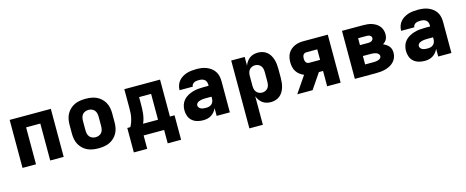

<svg xmlns="http://www.w3.org/2000/svg" viewBox="-39 -1161 4878 2009"><g transform="rotate(-15 2400.0 -156.5)"><path d="M77 0V-520H523V0H377V-400H223V0Z M900 8Q870 8 840 3.5Q810 -1 782.5 -13.5Q755 -26 732.5 -47Q710 -68 695.5 -94Q681 -120 675 -150Q669 -180 669 -210V-310Q669 -340 675 -370Q681 -400 695.5 -426Q710 -452 732.5 -473Q755 -494 782.5 -506.5Q810 -519 840 -523.5Q870 -528 900 -528Q930 -528 960 -523.5Q990 -519 1017.5 -506.5Q1045 -494 1067.5 -473Q1090 -452 1104.5 -426Q1119 -400 1125 -370Q1131 -340 1131 -310V-210Q1131 -180 1125 -150Q1119 -120 1104.5 -94Q1090 -68 1067.5 -47Q1045 -26 1017.5 -13.5Q990 -1 960 3.5Q930 8 900 8ZM900 -112Q918 -112 936 -119Q954 -126 965.5 -140.5Q977 -155 981 -173.5Q985 -192 985 -210V-310Q985 -328 981 -346.5Q977 -365 965.5 -379.5Q954 -394 936 -401Q918 -408 900 -408Q882 -408 864 -401Q846 -394 834.5 -379.5Q823 -365 819 -346.5Q815 -328 815 -310V-210Q815 -192 819 -173.5Q823 -155 834.5 -140.5Q846 -126 864 -119Q882 -112 900 -112Z M1244 145V-120H1277Q1290 -143 1298.5 -168Q1307 -193 1312 -219Q1317 -245 1318 -271.5Q1319 -298 1319 -325V-520H1706V-120H1756V145H1611V0H1389V145ZM1577 -120V-400H1447V-325Q1447 -299 1446 -272.5Q1445 -246 1442 -220.5Q1439 -195 1432.5 -169.5Q1426 -144 1415 -120Z M2033 8Q2001 8 1970 -0.5Q1939 -9 1915 -29.5Q1891 -50 1880 -81Q1869 -112 1869 -143Q1869 -173 1878 -201.5Q1887 -230 1906.5 -252Q1926 -274 1952 -288.5Q1978 -303 2006 -311.5Q2034 -320 2063.5 -323Q2093 -326 2122 -326H2180V-339Q2180 -355 2174.5 -369.5Q2169 -384 2157 -393.5Q2145 -403 2129.5 -406.5Q2114 -410 2099 -410Q2086 -410 2072.5 -408.5Q2059 -407 2047 -401.5Q2035 -396 2026.5 -385Q2018 -374 2018 -361V-360H1875V-364Q1875 -390 1884 -415Q1893 -440 1909.5 -459.5Q1926 -479 1949 -493Q1972 -507 1996.5 -514.5Q2021 -522 2047 -525Q2073 -528 2099 -528Q2127 -528 2154.5 -524.5Q2182 -521 2208 -511Q2234 -501 2256.5 -484.5Q2279 -468 2294.5 -445Q2310 -422 2316.5 -394.5Q2323 -367 2323 -339V0H2180V-84Q2171 -63 2156 -45Q2141 -27 2121.5 -14.5Q2102 -2 2079 3Q2056 8 2033 8ZM2095 -110Q2112 -110 2128 -114Q2144 -118 2156.5 -129Q2169 -140 2174.5 -156Q2180 -172 2180 -189V-208H2122Q2111 -208 2100 -207.5Q2089 -207 2078 -205.5Q2067 -204 2056 -201Q2045 -198 2035.5 -193Q2026 -188 2019 -178.5Q2012 -169 2012 -158Q2012 -145 2021 -134Q2030 -123 2042.5 -118Q2055 -113 2068.5 -111.5Q2082 -110 2095 -110Z M2477 215V-520H2623V-426Q2631 -448 2645 -468Q2659 -488 2678 -502Q2697 -516 2720.5 -522Q2744 -528 2768 -528Q2793 -528 2818 -520.5Q2843 -513 2863 -497Q2883 -481 2896.5 -458.5Q2910 -436 2917.5 -411.5Q2925 -387 2928 -361.5Q2931 -336 2931 -310V-210Q2931 -184 2928 -158.5Q2925 -133 2917.5 -108.5Q2910 -84 2896.5 -61.5Q2883 -39 2863 -23Q2843 -7 2818 0.5Q2793 8 2768 8Q2744 8 2720.5 2Q2697 -4 2678 -18Q2659 -32 2645 -52Q2631 -72 2623 -94V215ZM2704 -112Q2722 -112 2739 -119.5Q2756 -127 2767 -141.5Q2778 -156 2781.5 -174Q2785 -192 2785 -210V-310Q2785 -328 2781.5 -346Q2778 -364 2767 -378.5Q2756 -393 2739 -400.5Q2722 -408 2704 -408Q2686 -408 2669 -400.5Q2652 -393 2641 -378.5Q2630 -364 2626.5 -346Q2623 -328 2623 -310V-210Q2623 -192 2626.5 -174Q2630 -156 2641 -141.5Q2652 -127 2669 -119.5Q2686 -112 2704 -112Z M3053 0 3175 -179Q3150 -188 3129 -204.5Q3108 -221 3094 -243Q3080 -265 3074.5 -291Q3069 -317 3069 -343Q3069 -368 3074 -392.5Q3079 -417 3091 -438Q3103 -459 3122 -475.5Q3141 -492 3163.5 -502Q3186 -512 3210 -516Q3234 -520 3259 -520H3523V0H3377V-166H3332L3219 0ZM3377 -286V-400H3259Q3249 -400 3239.5 -395.5Q3230 -391 3224.5 -382.5Q3219 -374 3217 -363.5Q3215 -353 3215 -343Q3215 -333 3217 -322.5Q3219 -312 3224.5 -303.5Q3230 -295 3239.5 -290.5Q3249 -286 3259 -286Z M3906 0H3677V-520H3906Q3929 -520 3953 -517.5Q3977 -515 3999.5 -507.5Q4022 -500 4042.5 -487.5Q4063 -475 4078 -456.5Q4093 -438 4100.5 -415Q4108 -392 4108 -368Q4108 -354 4105 -340Q4102 -326 4095.5 -313.5Q4089 -301 4078.5 -291Q4068 -281 4056 -273Q4074 -265 4089.5 -254.5Q4105 -244 4117 -229.5Q4129 -215 4134 -197Q4139 -179 4139 -160Q4139 -133 4129.5 -108Q4120 -83 4101.5 -63.5Q4083 -44 4059.5 -31.5Q4036 -19 4010.5 -12Q3985 -5 3958.5 -2.5Q3932 0 3906 0ZM3820 -327H3906Q3916 -327 3926 -328.5Q3936 -330 3944.5 -334.5Q3953 -339 3959 -347.5Q3965 -356 3965 -366Q3965 -376 3959 -384Q3953 -392 3944 -396Q3935 -400 3925 -401Q3915 -402 3906 -402H3820ZM3820 -118H3906Q3915 -118 3924.5 -118.5Q3934 -119 3943 -120.5Q3952 -122 3961 -124.5Q3970 -127 3978 -132Q3986 -137 3991 -145Q3996 -153 3996 -162Q3996 -176 3985.5 -186.5Q3975 -197 3961.5 -201.5Q3948 -206 3934 -207.5Q3920 -209 3906 -209H3820Z M4433 8Q4401 8 4370 -0.5Q4339 -9 4315 -29.5Q4291 -50 4280 -81Q4269 -112 4269 -143Q4269 -173 4278 -201.5Q4287 -230 4306.5 -252Q4326 -274 4352 -288.5Q4378 -303 4406 -311.5Q4434 -320 4463.5 -323Q4493 -326 4522 -326H4580V-339Q4580 -355 4574.5 -369.5Q4569 -384 4557 -393.5Q4545 -403 4529.5 -406.5Q4514 -410 4499 -410Q4486 -410 4472.5 -408.5Q4459 -407 4447 -401.5Q4435 -396 4426.5 -385Q4418 -374 4418 -361V-360H4275V-364Q4275 -390 4284 -415Q4293 -440 4309.5 -459.5Q4326 -479 4349 -493Q4372 -507 4396.5 -514.5Q4421 -522 4447 -525Q4473 -528 4499 -528Q4527 -528 4554.5 -524.5Q4582 -521 4608 -511Q4634 -501 4656.5 -484.5Q4679 -468 4694.5 -445Q4710 -422 4716.5 -394.5Q4723 -367 4723 -339V0H4580V-84Q4571 -63 4556 -45Q4541 -27 4521.5 -14.5Q4502 -2 4479 3Q4456 8 4433 8ZM4495 -110Q4512 -110 4528 -114Q4544 -118 4556.5 -129Q4569 -140 4574.5 -156Q4580 -172 4580 -189V-208H4522Q4511 -208 4500 -207.5Q4489 -207 4478 -205.5Q4467 -204 4456 -201Q4445 -198 4435.5 -193Q4426 -188 4419 -178.5Q4412 -169 4412 -158Q4412 -145 4421 -134Q4430 -123 4442.5 -118Q4455 -113 4468.5 -111.5Q4482 -110 4495 -110Z"/></g></svg>

Font: Iosevka Heavy Extended
Style: Regular
Weight: 900
Width: 7
Monospace: yes
Designer: Belleve Invis
Foundry: Belleve Invis
Version: Version 32.5.0; ttfautohint (v1.8.4)